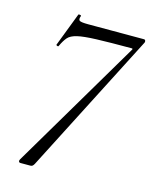

<svg xmlns="http://www.w3.org/2000/svg" viewBox="-102 -723 633 792"><g transform="rotate(15 214.5 -327.0)"><path d="M62 0Q56.4 0 54.7 -4.2Q53 -8.4 56.4 -14.2L384.6 -568.8Q389.6 -575.8 382.4 -575.8Q287.2 -575.8 232.7 -573.9Q178.2 -572 151 -565.5Q123.8 -559 112 -545Q100.2 -531 89.6 -507.8Q88.4 -503.8 83 -505.8Q77.6 -507.8 79.4 -510.8L134 -653Q135 -655 140.9 -654Q146.8 -653 145.8 -650Q139.8 -634 146.8 -629.5Q153.8 -625 183 -625Q197 -625 224.9 -625Q252.8 -625 287.8 -625Q322.8 -625 358.3 -625Q393.8 -625 421.8 -625Q426.8 -625 428.3 -620Q429.8 -615 427.8 -612L120.2 -12Q117 -6.2 113.6 -3.1Q110.2 0 104 0Z"/></g></svg>

Font: Cormorant Infant Light
Style: Italic
Weight: 300
Italic angle: -10°
Designer: Christian Thalmann (Catharsis Fonts)
Foundry: Catharsis Fonts
Version: Version 4.001